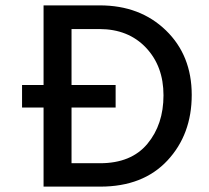

<svg xmlns="http://www.w3.org/2000/svg" viewBox="-20 -694 776 714"><path d="M410 -294H246V-87H352Q468 -87 528 -159Q588 -231 588 -339.5Q588 -448 522.5 -517Q457 -586 349 -586H246V-378H410ZM353 0H142V-294H62V-378H142V-674H351Q501 -674 597 -581Q693 -488 693 -341Q693 -194 602.5 -97Q512 0 353 0Z"/></svg>

Font: Hind Mysuru Medium
Style: Regular
Weight: 500
Designer: Manushi Parikh, Hitesh Malaviya
Foundry: Indian Type Foundry
Version: Version 0.703;PS 1.0;hotconv 1.0.86;makeotf.lib2.5.63406